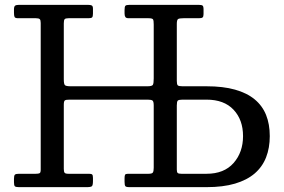

<svg xmlns="http://www.w3.org/2000/svg" viewBox="-20 -770 1168 790"><path d="M242.5 -673.5Q242.5 -687 246 -691Q249.5 -695 262 -695H344Q355.5 -695 359 -698.5Q362.5 -702 362.5 -714V-734Q362.5 -745 357.5 -747.5Q352.5 -750 342.5 -750H57.5Q46.5 -750 42 -746.5Q37.5 -743 37.5 -731V-718Q37.5 -705 40 -700Q42.5 -695 55 -695H128Q139.5 -695 143.5 -691.2Q147.5 -687.5 147.5 -675.5V-72Q147.5 -60 143.2 -57.5Q139 -55 127 -55H58Q45 -55 41.2 -51.2Q37.5 -47.5 37.5 -34V-20Q37.5 -7 41.2 -3.5Q45 0 57.5 0H337.5Q354 0 358.2 -4Q362.5 -8 362.5 -25V-38Q362.5 -49 359.2 -52Q356 -55 346 -55H261.5Q249 -55 245.8 -59.2Q242.5 -63.5 242.5 -75V-339Q242.5 -353.5 246.8 -356.8Q251 -360 266 -360H588Q603 -360 607.8 -356Q612.5 -352 612.5 -336V-80Q612.5 -66 609.2 -60.5Q606 -55 591.5 -55H507Q497 -55 494.8 -51.2Q492.5 -47.5 492.5 -37V-22Q492.5 -8 495.8 -4Q499 0 512.5 0H830Q898 0 947 -14.5Q996 -29 1027.8 -56.2Q1059.5 -83.5 1074.8 -122.5Q1090 -161.5 1090 -210Q1090 -259 1074.8 -297Q1059.5 -335 1027.8 -361.2Q996 -387.5 947 -401.2Q898 -415 830 -415H731Q715.5 -415 711.5 -418.8Q707.5 -422.5 707.5 -437V-672Q707.5 -688.5 713 -691.8Q718.5 -695 735 -695H798Q809.5 -695 813.5 -698.2Q817.5 -701.5 817.5 -712V-731Q817.5 -744 813.5 -747Q809.5 -750 797.5 -750H512.5Q499.5 -750 496 -746.2Q492.5 -742.5 492.5 -729V-714.5Q492.5 -705 495.8 -700Q499 -695 509.5 -695H591Q607 -695 609.8 -690Q612.5 -685 612.5 -669V-447Q612.5 -427 609 -421Q605.5 -415 586 -415H271Q251 -415 246.8 -420Q242.5 -425 242.5 -444ZM830 -55H726Q715 -55 711.2 -58.2Q707.5 -61.5 707.5 -72V-336Q707.5 -352 711.5 -356Q715.5 -360 731 -360H830Q902 -360 941 -318.5Q980 -277 980 -210Q980 -143.5 941 -99.2Q902 -55 830 -55Z"/></svg>

Font: Besley
Style: Regular
Weight: 400
Designer: Owen Earl
Foundry: indestructible type*
Version: Version 4.000